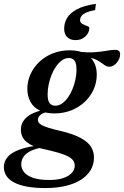

<svg xmlns="http://www.w3.org/2000/svg" viewBox="-90 -718 644 998"><path d="M478.5 -371Q467 -371 457.8 -376.8Q448.5 -382.5 437.5 -390.8Q426.5 -399 411.8 -406.8Q397 -414.5 375.2 -418.5Q353.5 -422.5 321.5 -420L317.5 -449.5Q368 -444 403.5 -446.8Q439 -449.5 464.5 -454.2Q490 -459 509.5 -459Q521 -459 527.8 -453.5Q534.5 -448 534.5 -436.5Q534.5 -424.5 529.8 -413Q525 -401.5 517 -392Q509 -382.5 499 -376.8Q489 -371 478.5 -371ZM198 -168.5Q216 -168.5 232.2 -179.8Q248.5 -191 262.5 -210.2Q276.5 -229.5 286.5 -254Q296.5 -278.5 302.2 -305.2Q308 -332 307.5 -358.5Q307.5 -389.5 297.2 -403Q287 -416.5 267.5 -416.5Q249.5 -416.5 233.2 -405.2Q217 -394 203 -374.8Q189 -355.5 179 -331.2Q169 -307 163.2 -280Q157.5 -253 157.5 -227Q157.5 -196 167.8 -182.2Q178 -168.5 198 -168.5ZM272.5 -456.5Q319.5 -456.5 350.8 -440.5Q382 -424.5 397.5 -396.2Q413 -368 413 -330.5Q413 -289 396.5 -252.5Q380 -216 350 -188Q320 -160 280 -144.2Q240 -128.5 193 -128.5Q146 -128.5 114.8 -144.5Q83.5 -160.5 68 -189.2Q52.5 -218 52 -254.5Q52 -296 68.8 -332.8Q85.5 -369.5 115.2 -397.2Q145 -425 185 -440.8Q225 -456.5 272.5 -456.5ZM144.5 259.5Q89.5 259.5 49 251.8Q8.5 244 -18 229.8Q-44.5 215.5 -57.2 195.2Q-70 175 -70 150.5Q-70 122 -51.2 99Q-32.5 76 10.8 59.8Q54 43.5 128 35.5L168 31L175.5 44Q138 46 109 53Q80 60 60.2 71.8Q40.5 83.5 30.5 99.8Q20.5 116 20.5 136Q20.5 159 35.8 177.5Q51 196 83.2 206.8Q115.5 217.5 165.5 217.5Q210.5 217.5 239.8 207.2Q269 197 283.8 180.2Q298.5 163.5 298.5 143Q298.5 128 290.5 116.5Q282.5 105 264.2 95.2Q246 85.5 215.5 76.5Q185 67.5 140 57.5Q91.5 47 65 31.5Q38.5 16 28.5 -3.2Q18.5 -22.5 18.5 -43.5Q18.5 -73 35.5 -94.8Q52.5 -116.5 84.8 -130.8Q117 -145 162 -150.5L175.5 -138Q139.5 -135.5 123.2 -123.2Q107 -111 107 -95Q107 -87.5 111.2 -80.8Q115.5 -74 128 -67.2Q140.5 -60.5 163.8 -53.2Q187 -46 224.5 -37.5Q291.5 -21.5 329.5 -0.8Q367.5 20 383 45Q398.5 70 398.5 101.5Q398.5 135.5 382 164.5Q365.5 193.5 333.2 214.8Q301 236 253.8 247.8Q206.5 259.5 144.5 259.5ZM374.5 -573Q374.5 -548.5 354.2 -529Q334 -509.5 303 -509.5Q274.5 -509.5 259 -525.2Q243.5 -541 243.5 -569Q243.5 -598 258.2 -623.8Q273 -649.5 309 -669.2Q345 -689 408.5 -698L404.5 -665.5Q371.5 -659.5 354.5 -650.8Q337.5 -642 331.8 -632.5Q326 -623 326 -613.5Q326 -600.5 338 -593.8Q350 -587 362.2 -583Q374.5 -579 374.5 -573Z"/></svg>

Font: Newsreader 16pt 16pt SemiBold
Style: Italic
Weight: 600
Italic angle: -17°
Version: Version 1.003